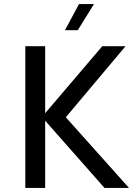

<svg xmlns="http://www.w3.org/2000/svg" viewBox="-20 -928 670 948"><path d="M105 0H203V-332L496 0H617L305 -349L600 -700H485L203 -369V-700H105ZM301 -779H364L444 -908H370Z"/></svg>

Font: Chess Sans Medium
Style: Regular
Weight: 500
Designer: Wolf Bōese
Foundry: Wolf Bōese
Version: Version 7.223;Glyphs 3.3 (3306)